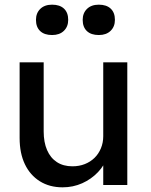

<svg xmlns="http://www.w3.org/2000/svg" viewBox="-20 -792 645 822"><path d="M64 -201V-525H167V-229Q167 -183 181.5 -149.5Q196 -116 223.5 -98Q251 -80 290 -80Q319 -80 343 -89.5Q367 -99 384.5 -116Q402 -133 412 -157Q422 -181 422 -209V-525H525V0H422V-110L440 -122Q428 -85 399.5 -55Q371 -25 332 -7.5Q293 10 248 10Q192 10 150.5 -16Q109 -42 86.5 -89Q64 -136 64 -201ZM334 -707Q334 -736 352.5 -754Q371 -772 403 -772Q436 -772 454 -755Q472 -738 472 -707Q472 -678 453.5 -660Q435 -642 403 -642Q370 -642 352 -659Q334 -676 334 -707ZM134 -707Q134 -736 152.5 -754Q171 -772 203 -772Q236 -772 254 -755Q272 -738 272 -707Q272 -678 253.5 -660Q235 -642 203 -642Q170 -642 152 -659Q134 -676 134 -707Z"/></svg>

Font: Our Lexend
Style: Regular
Weight: 400
Designer: Bonnie Shaver-Troup, Thomas Jockin
Foundry: Lexend
Version: Version 1.007